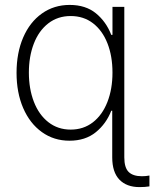

<svg xmlns="http://www.w3.org/2000/svg" viewBox="-20 -558 624 776"><path d="M433.6 78.1V-110.4H429.7Q409.2 -57.6 366.9 -23.4Q324.7 10.7 260.7 10.7Q197.8 10.7 149.2 -24.2Q100.6 -59.1 73.7 -121.3Q46.9 -183.6 46.9 -263.7Q46.9 -344.2 73.7 -406.5Q100.6 -468.8 149.4 -503.4Q198.2 -538.1 261.7 -538.1Q326.2 -538.1 367.7 -504.2Q409.2 -470.2 429.7 -417H434.6V-530.3H482.4V78.1Q482.4 119.6 500 137Q517.6 154.3 553.7 154.3Q569.3 154.3 584 151.4V195.3Q566.4 198.2 543.9 198.2Q491.7 198.2 462.6 168Q433.6 137.7 433.6 78.1ZM434.6 -264.6Q434.6 -331.1 414.3 -382.8Q394 -434.6 356 -463.9Q317.9 -493.2 265.6 -493.2Q213.4 -493.2 175 -463.4Q136.7 -433.6 116.7 -381.6Q96.7 -329.6 96.7 -264.6Q96.7 -199.2 116.9 -146.7Q137.2 -94.2 175.5 -64.2Q213.9 -34.2 265.6 -34.2Q317.4 -34.2 355.5 -63.7Q393.6 -93.3 414.1 -145.8Q434.6 -198.2 434.6 -264.6Z"/></svg>

Font: Pretendard ExtraLight
Style: Regular
Weight: 200
Designer: Base glyphs from Inter by Rasmus Andersson; Hangeul glyphs from Noto Sans CJK(Source Han Sans) by Jang Soo-young and Kan
Foundry: Kil Hyung-jin
Version: Version 1.309